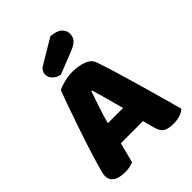

<svg xmlns="http://www.w3.org/2000/svg" viewBox="-241 -975 1109 1109"><g transform="rotate(-45 313.5 -420.5)"><path d="M194 -588Q211 -598 245.5 -607Q280 -616 315 -616Q365 -616 403.5 -601.5Q442 -587 453 -556Q471 -504 492 -435Q513 -366 534 -292.5Q555 -219 575 -147.5Q595 -76 610 -21Q598 -7 574 1.5Q550 10 517 10Q493 10 476.5 6Q460 2 449.5 -6Q439 -14 432.5 -27Q426 -40 421 -57L403 -126H222Q214 -96 206 -64Q198 -32 190 -2Q176 3 160.5 6.5Q145 10 123 10Q72 10 47.5 -7.5Q23 -25 23 -56Q23 -70 27 -84Q31 -98 36 -117Q43 -144 55.5 -184Q68 -224 83 -270.5Q98 -317 115 -366Q132 -415 147 -458.5Q162 -502 174.5 -536Q187 -570 194 -588ZM314 -459Q300 -417 282.5 -365.5Q265 -314 251 -261H375Q361 -315 346.5 -366.5Q332 -418 320 -459ZM371 -851Q420 -847 441 -827.5Q462 -808 462 -782Q462 -753 445.5 -736Q429 -719 394 -705L257 -651Q228 -657 210.5 -675Q193 -693 193 -715Q193 -729 200.5 -742Q208 -755 224 -763Z"/></g></svg>

Font: Baloo Bhaina
Style: Regular
Weight: 400
Designer: Manish Minz, Shuchita Grover and Ek Type
Foundry: Ek Type
Version: Version 1.443;PS 1.000;hotconv 16.6.51;makeotf.lib2.5.65220;